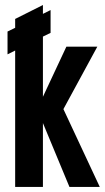

<svg xmlns="http://www.w3.org/2000/svg" viewBox="-20 -740 415 760"><path d="M149.9 -685.1 180.2 -700.2V-609.9L149.9 -595.2V-356.9L242.7 -555.2H365.2L231 -308.1L375 0H254.9L149.9 -252.9V0H40V-540L9.8 -524.9V-615.2L40 -629.9V-665L149.9 -720.2Z"/></svg>

Font: Horta
Style: Regular
Weight: 600
Width: 3
Version: Version 0.11